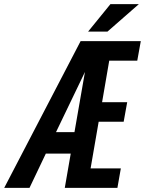

<svg xmlns="http://www.w3.org/2000/svg" viewBox="-56 -910 702 930"><path d="M512.7 0H257.8L286.6 -166H166L86.9 0H-35.6L334.5 -710.9H626L608.9 -616.2H473.1L438.5 -415H560.1L543 -320.3H421.9L382.8 -94.2H529.3ZM304.7 -270 355.5 -561.5 215.3 -270ZM479 -890.1H616.7L464.4 -756.8H370.6Z"/></svg>

Font: Roboto Mono Medium
Style: Italic
Weight: 500
Designer: Google
Version: Version 2.000985; 2015; ttfautohint (v1.3)